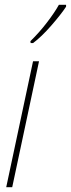

<svg xmlns="http://www.w3.org/2000/svg" viewBox="-20 -782 296 802"><path d="M6 0 118 -526H143L31 0ZM108 -602H118Q153 -628 194 -675Q235 -722 256 -754V-762H226Q209 -731 176.5 -688.5Q144 -646 107 -610Z"/></svg>

Font: Noto Sans Display Condensed Thin
Style: Italic
Weight: 250
Width: 3
Italic angle: -12°
Designer: Monotype Design Team
Foundry: Monotype Imaging Inc.
Version: Version 1.900